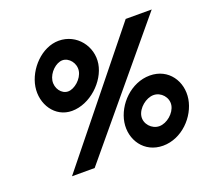

<svg xmlns="http://www.w3.org/2000/svg" viewBox="-107 -720 925 860"><g transform="rotate(-20 355.5 -290.0)"><path d="M84 -433C71 -353 121 -275 202 -275C288 -275 371 -353 384 -433C397 -513 338 -591 252 -591C171 -591 97 -513 84 -433ZM165 -433C171 -469 207 -503 238 -503C269 -503 297 -469 291 -433C285 -397 246 -363 215 -363C184 -363 159 -397 165 -433ZM101 0H209L692 -580H568ZM404 -147C391 -67 442 11 532 11C622 11 696 -67 709 -147C722 -227 672 -305 582 -305C492 -305 417 -227 404 -147ZM485 -147C491 -183 532 -217 568 -217C604 -217 634 -183 628 -147C622 -111 582 -77 546 -77C510 -77 479 -111 485 -147Z"/></g></svg>

Font: Charger Sport
Style: BlkExtObl
Weight: 900
Designer: Jasper
Foundry: Cannot Into Space Fonts
Version: Version 1.1